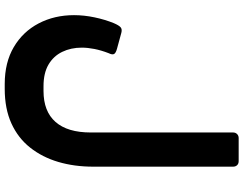

<svg xmlns="http://www.w3.org/2000/svg" viewBox="-126 -664 1005 792"><g transform="rotate(90 376.0 -267.5)"><path d="M326 215Q237 215 173.5 177.5Q110 140 76 75Q42 10 42 -71Q42 -112 51 -155Q60 -198 75 -235Q84 -256 92 -263Q100 -270 115 -266L181 -248Q199 -243 202.5 -235.5Q206 -228 199 -214Q187 -183 181.5 -155Q176 -127 176 -103Q176 -58 193.5 -22Q211 14 246 34.5Q281 55 335 55H355Q439 55 482.5 5.5Q526 -44 526 -140V-727Q526 -737 532.5 -743.5Q539 -750 549 -750H644Q655 -750 661 -743.5Q667 -737 667 -727V-150Q667 -72 647.5 -6Q628 60 588.5 110Q549 160 488.5 187.5Q428 215 346 215Z"/></g></svg>

Font: Rubik
Style: Bold
Weight: 700
Designer: Hubert and Fischer
Foundry: Hubert and Fischer
Version: Version 2.300;gftools[0.9.30]